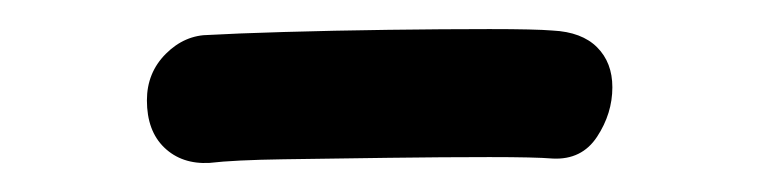

<svg xmlns="http://www.w3.org/2000/svg" viewBox="-20 -390 522 132"><path d="M124 -278Q105 -277 93 -288.5Q81 -300 81 -321Q81 -340 94 -353Q107 -366 124 -366Q141 -367 175 -368Q209 -369 247 -369.5Q285 -370 316.5 -370Q348 -370 360 -369Q380 -368 390.5 -357.5Q401 -347 401 -330Q401 -312 390.5 -296Q380 -280 360 -281Q348 -282 316.5 -282Q285 -282 247 -281.5Q209 -281 175 -280.5Q141 -280 124 -278Z"/></svg>

Font: Playpen Sans Arabic
Style: Regular
Weight: 400
Designer: Azza Alameddine, Laura Meseguer, Veronika Burian, José Scaglione
Foundry: TypeTogether
Version: Version 2.000